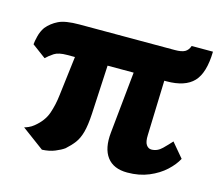

<svg xmlns="http://www.w3.org/2000/svg" viewBox="-89 -709 962 836"><g transform="rotate(15 391.5 -290.5)"><path d="M64 -62Q71 -63.5 83 -68.8Q95 -74 106 -83Q145 -114.5 158.5 -153.8Q172 -193 177 -238L198.5 -415H164Q125 -415 106 -402.8Q87 -390.5 72 -376L10 -422Q11 -435.5 16.8 -459Q22.5 -482.5 36 -502Q56.5 -527 87 -542Q117.5 -557 181 -557H611Q641 -557 655.8 -565.2Q670.5 -573.5 677 -593H773Q771 -497 732.8 -456.5Q694.5 -416 611 -416H601L593 -170Q591.5 -138.5 600.8 -125.2Q610 -112 624 -112Q650.5 -112 671.8 -133Q693 -154 708 -171L762 -107Q747.5 -79 717.8 -51.5Q688 -24 645 -6Q602 12 548 12Q486 12 456.8 -26.8Q427.5 -65.5 435 -138L463 -415.5H345.5L334 -195Q331 -142.5 322.5 -111.5Q314 -80.5 299 -60.5Q284 -40.5 262 -21Q247 -10 222 0.2Q197 10.5 164 12Z"/></g></svg>

Font: Merriweather Sans Black
Style: Regular
Weight: 900
Designer: Eben Sorkin
Foundry: Eben Sorkin
Version: Version 1.008; ttfautohint (v1.7.19-72a1) -l 8 -r 50 -G 200 